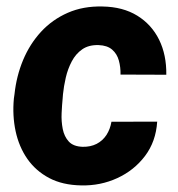

<svg xmlns="http://www.w3.org/2000/svg" viewBox="-20 -558 545 588"><path d="M232.9 -108.4Q257.3 -107.9 275.9 -117.4Q294.4 -127 305.9 -144.5Q317.4 -162.1 321.3 -185.1L461.4 -185.5Q457.5 -124.5 424.1 -80.3Q390.6 -36.1 339.1 -12.5Q287.6 11.2 228.5 9.8Q171.4 8.8 130.4 -12.9Q89.4 -34.7 63.7 -71.5Q38.1 -108.4 27.8 -156.2Q17.6 -204.1 22.5 -256.3L24.4 -269.5Q30.3 -325.2 50.8 -374.3Q71.3 -423.3 105.7 -460.7Q140.1 -498 187.5 -518.8Q234.9 -539.6 293.9 -538.1Q356.4 -537.1 400.4 -510Q444.3 -482.9 467.3 -436.3Q490.2 -389.6 489.3 -329.1L349.1 -329.6Q349.6 -352.1 344 -372.6Q338.4 -393.1 323.5 -406Q308.6 -418.9 282.2 -419.9Q252 -420.9 231.9 -407Q211.9 -393.1 199.7 -369.9Q187.5 -346.7 181.4 -320.1Q175.3 -293.5 172.9 -269.5L171.9 -256.8Q169.9 -236.8 168.7 -211.7Q167.5 -186.5 172.1 -163.1Q176.8 -139.6 190.7 -124.5Q204.6 -109.4 232.9 -108.4Z"/></svg>

Font: Roboto ExtraBold
Style: Italic
Weight: 800
Designer: Christian Robertson
Foundry: Google
Version: Version 3.009; 2024